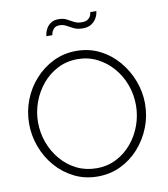

<svg xmlns="http://www.w3.org/2000/svg" viewBox="-98 -999 948 1085"><g transform="rotate(-10 376.5 -456.0)"><path d="M376 5Q302 5 241 -25.5Q180 -56 136 -107Q92 -158 68 -222.5Q44 -287 44 -355Q44 -426 69 -490.5Q94 -555 139.5 -605.5Q185 -656 245.5 -685.5Q306 -715 377 -715Q451 -715 512 -684Q573 -653 617 -601Q661 -549 685 -485Q709 -421 709 -355Q709 -283 683.5 -218.5Q658 -154 613 -103.5Q568 -53 507.5 -24Q447 5 376 5ZM95 -355Q95 -294 115.5 -238Q136 -182 174 -137.5Q212 -93 263.5 -67.5Q315 -42 377 -42Q441 -42 492.5 -69Q544 -96 581 -141Q618 -186 637.5 -241.5Q657 -297 657 -355Q657 -416 636.5 -472Q616 -528 578 -572Q540 -616 488.5 -642Q437 -668 377 -668Q313 -668 261 -641Q209 -614 172 -569Q135 -524 115 -468.5Q95 -413 95 -355ZM437 -834Q407 -834 386.5 -844Q366 -854 348.5 -864Q331 -874 310 -874Q288 -874 277.5 -863Q267 -852 263.5 -840Q260 -828 260 -826H226Q226 -830 229 -843Q232 -856 241 -871.5Q250 -887 266.5 -898Q283 -909 310 -909Q337 -909 356 -899Q375 -889 393.5 -879Q412 -869 437 -869Q463 -869 475.5 -880Q488 -891 491 -903Q494 -915 494 -917H529Q529 -913 525.5 -899.5Q522 -886 512 -871Q502 -856 484 -845Q466 -834 437 -834Z"/></g></svg>

Font: Raleway Light
Style: Regular
Weight: 300
Designer: Matt McInerney, Pablo Impallari, Rodrigo Fuenzalida
Foundry: Matt McInerney, Pablo Impallari, Rodrigo Fuenzalida
Version: Version 4.026